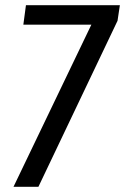

<svg xmlns="http://www.w3.org/2000/svg" viewBox="-20 -720 482 740"><path d="M360 -683 388 -625H70L80 -700H442L433 -640L128 0H32Z"/></svg>

Font: Pathway Extreme Condensed Medium
Style: Italic
Weight: 500
Width: 3
Italic angle: -8°
Version: Version 1.001;gftools[0.9.26]